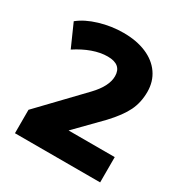

<svg xmlns="http://www.w3.org/2000/svg" viewBox="-167 -850 936 980"><g transform="rotate(30 300.5 -360.5)"><path d="M559 -149V0H57V-138L289 -380Q354 -448 354 -507Q354 -576 272 -576Q230 -576 183.5 -559.5Q137 -543 90 -512L31 -645Q74 -680 142.5 -700.5Q211 -721 282 -721Q359 -721 416.5 -696.5Q474 -672 505.5 -626.5Q537 -581 537 -520Q537 -458 512.5 -407.5Q488 -357 429 -294L287 -149Z"/></g></svg>

Font: Muli Black
Style: Regular
Weight: 900
Designer: Vernon Adams
Foundry: Vernon Adams
Version: Version 2.001